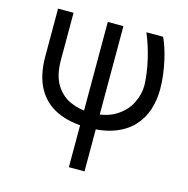

<svg xmlns="http://www.w3.org/2000/svg" viewBox="-113 -654 972 995"><g transform="rotate(15 373.5 -156.5)"><path d="M77.1 -545.9H160.2V-291Q160.6 -209.5 190.9 -160.6Q221.2 -111.8 270.8 -90.1Q320.3 -68.4 377.9 -68.4Q459.5 -68.4 511.2 -99.9Q563 -131.3 587.6 -179.4Q612.3 -227.5 612.3 -277.3Q611.3 -309.6 606.4 -344.2Q601.6 -378.9 593.5 -413.6Q585.4 -448.2 574.7 -481.7Q564 -515.1 550.8 -545.9H640.6Q651.4 -523.4 661.1 -493.7Q670.9 -463.9 678.7 -429Q686.5 -394 691.4 -355.5Q696.3 -316.9 696.3 -277.3Q696.3 -220.7 679.7 -169.2Q663.1 -117.7 626.5 -77.4Q589.8 -37.1 529.5 -13.7Q469.2 9.8 381.8 9.8Q288.6 9.8 220 -22Q151.4 -53.7 114.3 -120.4Q77.1 -187 77.1 -291ZM343.8 -545.9H427.7V233.4H343.8Z"/></g></svg>

Font: Inter
Style: Regular
Weight: 400
Designer: Rasmus Andersson
Foundry: rsms
Version: Version 4.000;git-8c9346024